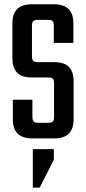

<svg xmlns="http://www.w3.org/2000/svg" viewBox="-20 -646 401 896"><path d="M232.3 -102V-255.4Q232.3 -273.5 226.7 -279Q221.1 -284.5 202.5 -284.5H128.7Q80.7 -284.5 59.3 -307.2Q37.9 -330 37.9 -373.4V-537.7Q37.9 -581.1 60.2 -603.7Q82.6 -626.2 131 -626.2H229.3Q277.7 -626.2 300 -603.7Q322.3 -581.1 322.3 -537.7V-445.7H231.1V-524.2Q231.1 -542.3 225.5 -547.8Q219.9 -553.3 201.3 -553.3H158.9Q141.2 -553.3 135.2 -547.8Q129.2 -542.3 129.2 -524.2V-385Q129.2 -367.7 135.2 -361.8Q141.2 -355.9 158.9 -355.9H232.4Q280.3 -355.9 301.9 -333.5Q323.5 -311.2 323.5 -267.8V-88.5Q323.5 -45.1 301.2 -22.5Q278.9 0 230.5 0H133.2Q84.8 0 62.3 -22.5Q39.9 -45.1 39.9 -88.5V-180.5H131.2V-102Q131.2 -84.7 137.2 -78.8Q143.2 -72.9 160.9 -72.9H202.5Q221.1 -72.9 226.7 -78.8Q232.3 -84.7 232.3 -102ZM133.1 49.9H231.4V99L165.3 229.5H133.1Z"/></svg>

Font: Teko Variable Light
Style: Regular
Weight: 300
Designer: Manushi Parikh, Jonny Pinhorn
Foundry: Indian Type Foundry
Version: Version 3.000